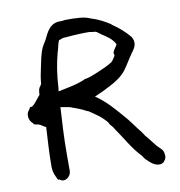

<svg xmlns="http://www.w3.org/2000/svg" viewBox="-78 -729 772 824"><g transform="rotate(-10 308.5 -316.5)"><path d="M40 -303C25 -288 30 -259 45 -247L51 -239C56 -238 59 -236 66 -236C81 -232 84 -226 100 -218C97 -163 93 -105 93 -47C93 -21 103 -3 111 13H117C139 32 167 8 167 -15V-88C167 -160 171 -223 175 -292C177 -292 182 -291 186 -290C201 -287 210 -287 221 -283H222V-282C244 -275 266 -266 282 -257L292 -253C311 -239 331 -228 347 -212C357 -202 365 -195 370 -184V-183L383 -168C385 -165 389 -158 391 -155C421 -113 445 -65 484 -25C486 -22 490 -15 493 -12V-11L503 -2C504 0 509 4 509 4C517 12 548 37 572 16V15C582 5 583 -5 581 -16C581 -22 578 -31 573 -37H572V-38L553 -57C544 -67 534 -82 524 -94L512 -108L500 -126C480 -150 461 -180 440 -203C408 -240 375 -280 329 -311C353 -321 377 -332 399 -344C426 -358 451 -374 470 -397C488 -421 501 -445 518 -469C524 -477 537 -492 536 -512C536 -521 532 -529 528 -536H527V-537C507 -561 483 -582 455 -601L450 -606H449L448 -607C426 -621 400 -635 370 -644C352 -652 332 -656 307 -656C302 -657 293 -657 288 -657H259C256 -656 250 -656 244 -655H230C184 -650 173 -605 159 -582C146 -563 140 -549 134 -527C132 -523 115 -439 115 -439L112 -418V-417C112 -413 111 -410 111 -405C110 -404 109 -402 108 -399C103 -394 98 -386 97 -375C96 -371 96 -366 96 -360C87 -351 63 -315 53 -315H47ZM179 -360C179 -364 181 -371 181 -373V-374C184 -429 191 -475 203 -521L209 -542C213 -557 214 -566 219 -576H220C227 -579 237 -583 243 -583H248C260 -584 271 -585 284 -586C291 -586 299 -587 305 -587C315 -587 323 -588 330 -588H353C359 -587 367 -586 372 -585H375C385 -585 389 -578 401 -570C424 -555 447 -541 459 -516C455 -506 445 -497 440 -483L442 -469C437 -461 431 -451 424 -444C405 -432 381 -421 359 -412C341 -405 324 -397 305 -393H301C266 -376 222 -369 179 -360Z"/></g></svg>

Font: Scribbler
Style: ExBd
Weight: 800
Designer: Mew Too
Foundry: Cannot Into Space Fonts
Version: Version 1.001